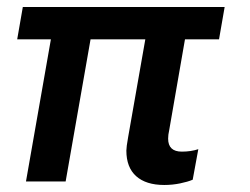

<svg xmlns="http://www.w3.org/2000/svg" viewBox="-20 -517 713 547"><path d="M545 -92 529 -5Q515 1 493 5.5Q471 10 448 10Q396 10 368 -15Q340 -40 340 -88Q340 -98 345 -126L394 -405H238L167 0H54L125 -405H29L45 -497H620L604 -405H507L462 -146Q459 -133 459 -122Q459 -85 498 -85Q524 -85 545 -92Z"/></svg>

Font: Cabin SemiBold
Style: Italic
Weight: 600
Italic angle: -7°
Designer: Pablo Impallari
Foundry: Pablo Impallari. http://www.impallari.com Igino Marini. http://www.ikern.com
Version: Version 2.200